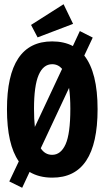

<svg xmlns="http://www.w3.org/2000/svg" viewBox="-20 -829 490 909"><path d="M85 60 24 30 69 -65Q13 -145 13 -312Q13 -633 227 -633Q283 -633 325 -611L358 -682L419 -651L379 -566Q442 -486 442 -312Q442 13 227 12Q165 12 120 -15ZM141 -314Q141 -265 145 -228L274 -503Q255 -525 227 -525Q185 -525 163 -474Q141 -423 141 -314ZM227 -96Q268 -96 290.5 -146Q313 -196 313 -314Q313 -371 307 -413L173 -127Q193 -96 227 -96ZM158 -652 127 -711 281 -809 326 -716Z"/></svg>

Font: Inconsolata SemiCondensed Black
Style: Regular
Weight: 900
Width: 4
Monospace: yes
Designer: Raph Levien, Cyreal, Brenton Simpson
Foundry: Raph Levien, Cyreal, Google
Version: Version 3.001; ttfautohint (v1.8.2.53-6de2)